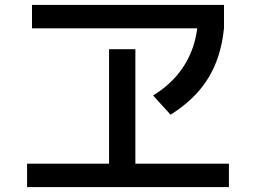

<svg xmlns="http://www.w3.org/2000/svg" viewBox="-20 -750 1040 780"><path d="M90 10V-85H423V-550H530V-85H910V10ZM110 -635V-730H890V-635ZM602 -362Q660 -398 699 -444Q738 -490 759.5 -546.5Q781 -603 785 -672L890 -635Q882 -557 856.5 -493.5Q831 -430 786 -378.5Q741 -327 673 -284Z"/></svg>

Font: M PLUS 1 Medium
Style: Regular
Weight: 500
Designer: Coji Morishita
Foundry: UNDERFOREST DESIGN
Version: Version 1.001